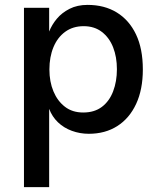

<svg xmlns="http://www.w3.org/2000/svg" viewBox="-20 -535 654 785"><path d="M181 -90V230H78V-503H181V-406Q192 -434 212.5 -458.5Q233 -483 264.5 -499Q296 -515 338 -515Q407 -515 457.5 -484Q508 -453 536 -394.5Q564 -336 564 -251Q564 -169 536.5 -110Q509 -51 459.5 -19.5Q410 12 343 12Q307 12 274 0Q241 -12 217 -35Q193 -58 181 -90ZM320 -75Q366 -75 396.5 -98Q427 -121 442.5 -161.5Q458 -202 458 -252Q458 -302 442.5 -341.5Q427 -381 396.5 -404.5Q366 -428 322 -428Q278 -428 246.5 -405Q215 -382 198.5 -342Q182 -302 182 -251Q182 -201 198.5 -161.5Q215 -122 245.5 -98.5Q276 -75 320 -75Z"/></svg>

Font: Inclusive Sans Medium
Style: Regular
Weight: 500
Designer: Olivia King
Foundry: Olivia King
Version: Version 2.004